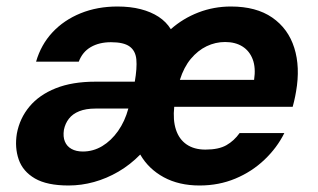

<svg xmlns="http://www.w3.org/2000/svg" viewBox="-20 -558 976 590"><path d="M190.8 12Q124.5 12 87.3 -9.6Q50.2 -31.2 37.5 -67.9Q24.8 -104.5 31.8 -147.5Q40.6 -194.8 70.7 -230.7Q100.7 -266.6 151.4 -286.8Q202.1 -307 272.6 -307H394.2Q401.4 -348.6 399 -375.3Q396.5 -401.9 378.3 -415.1Q360.2 -428.3 321.1 -428.3Q284.9 -428.3 259.1 -413.4Q233.4 -398.6 222.1 -368.6H90.9Q105.9 -420.6 141.1 -458.5Q176.3 -496.3 227.7 -517.2Q279 -538 340.7 -538Q380.8 -538 412.4 -529.8Q443.9 -521.7 467.4 -506.4Q490.8 -491.1 504.9 -468.3Q542.2 -501.4 589.6 -519.7Q637 -538 689.7 -538Q767.4 -538 816.6 -504Q865.7 -470 884.3 -410.9Q902.9 -351.9 889.8 -276.9Q888.8 -270.3 887.2 -262.7Q885.6 -255.1 883.8 -247Q882 -238.9 879.4 -229.9H515.4Q511 -189 520.7 -159.5Q530.4 -129.9 553.5 -114.1Q576.6 -98.3 611.3 -98.3Q652.1 -98.3 675.8 -111.9Q699.4 -125.4 716.2 -149H853.7Q831.3 -103.9 792.6 -67.1Q753.9 -30.3 703.3 -9.2Q652.6 12 593.4 12Q530 12 483.3 -13.3Q436.6 -38.7 410.9 -83.1Q380.3 -51.8 344 -30.6Q307.6 -9.4 268.8 1.3Q230.1 12 190.8 12ZM234.7 -92.4Q266.4 -92.4 294.1 -109Q321.7 -125.6 342.8 -155.4Q363.8 -185.2 374.4 -224.4H273.3Q243.9 -224.4 223.5 -216.2Q203.1 -208 191.7 -193.2Q180.3 -178.5 176.4 -159.1Q173.2 -137.7 179.4 -123Q185.5 -108.2 199.8 -100.3Q214 -92.4 234.7 -92.4ZM532.7 -312.5H760.8Q766.4 -349.9 756.5 -375.8Q746.6 -401.7 724.8 -415.3Q703 -428.9 671.6 -428.9Q642 -428.9 614.9 -415.9Q587.9 -402.9 566.4 -377.2Q545 -351.6 532.7 -312.5Z"/></svg>

Font: DM Sans 9pt
Style: Italic
Weight: 400
Italic angle: -10°
Designer: Colophon Foundry, Jonny Pinhorn
Foundry: Colophon Foundry
Version: Version 4.004